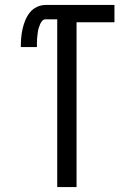

<svg xmlns="http://www.w3.org/2000/svg" viewBox="-20 -755 540 775"><path d="M211 0V-677H164Q156 -677 150.5 -671Q145 -665 142 -657.5Q139 -650 136.5 -642.5Q134 -635 133 -627.5Q132 -620 131 -612Q130 -604 129.5 -596.5Q129 -589 129 -581Q129 -573 129 -565H64Q64 -583 65.5 -601.5Q67 -620 71 -638Q75 -656 82 -673Q89 -690 100.5 -704.5Q112 -719 129 -727Q146 -735 164 -735H442V-665H289V0Z"/></svg>

Font: Iosevka Term Curly
Style: Regular
Weight: 400
Designer: Belleve Invis
Foundry: Belleve Invis
Version: Version 32.3.0